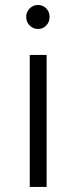

<svg xmlns="http://www.w3.org/2000/svg" viewBox="-20 -742 302 762"><path d="M97.7 -708.5Q111.3 -722.2 130.9 -722.2Q150.4 -722.2 163.6 -708.5Q176.8 -694.8 176.8 -674.8Q176.8 -654.8 163.6 -640.9Q150.4 -627 130.9 -627Q111.3 -627 97.7 -640.9Q84 -654.8 84 -674.8Q84 -694.8 97.7 -708.5ZM98.1 -523.9H165V0H98.1Z"/></svg>

Font: Montserrat arm Light
Style: Regular
Weight: 300
Designer: Julieta Ulanovsky
Foundry: Julieta Ulanovsky
Version: Version 6.000;PS 006.000;hotconv 1.0.88;makeotf.lib2.5.64775